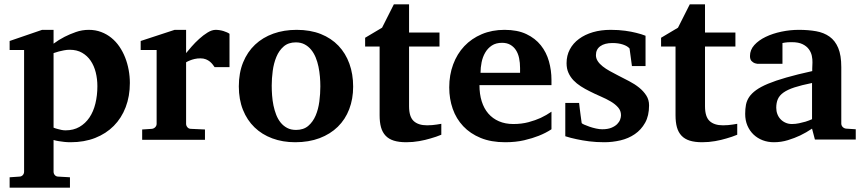

<svg xmlns="http://www.w3.org/2000/svg" viewBox="-20 -636 3937 875"><path d="M423.8 -243.2Q423.8 -275.9 416.3 -306.2Q408.7 -336.4 393.3 -359.1Q377.9 -381.8 354.2 -395.5Q330.6 -409.2 297.9 -409.2Q284.7 -409.2 271.7 -406.7Q258.8 -404.3 248 -401.4Q235.4 -397.9 224.1 -394V-54.2Q233.9 -50.3 243.7 -47.9Q252 -45.4 261.2 -43.7Q270.5 -42 278.8 -42Q314.9 -42 342 -57.6Q369.1 -73.2 387.5 -100.3Q405.8 -127.4 414.8 -164.3Q423.8 -201.2 423.8 -243.2ZM571.8 -257.8Q571.8 -197.3 552.7 -147.5Q533.7 -97.7 498.5 -62.3Q463.4 -26.9 413.6 -7.3Q363.8 12.2 301.8 12.2Q286.6 12.2 272.9 10.7Q259.3 9.3 248 7.3Q235.4 5.4 224.1 2V146Q224.1 155.8 230.2 162.4Q236.3 168.9 246.1 168.9L298.8 171.9V219.2H23.9V171.9L67.9 168.9Q77.1 168.9 83.5 162.4Q89.8 155.8 89.8 146V-408.2H23.9V-449.2L171.9 -500H224.1V-437Q247.6 -454.6 274.4 -468.3Q297.4 -480 325.7 -490Q354 -500 384.8 -500Q415 -500 440.9 -490.2Q466.8 -480.5 487.5 -463.6Q508.3 -446.8 524.2 -423.6Q540 -400.4 550.5 -373.5Q561 -346.7 566.4 -317.1Q571.8 -287.6 571.8 -257.8Z M958 -330.1Q954.6 -335 949.5 -341.8Q944.3 -348.6 936.8 -355Q929.2 -361.3 918.5 -365.7Q907.7 -370.1 893.1 -370.1Q878.9 -370.1 866.7 -367.2Q854.5 -364.3 846.2 -360.8Q835.9 -356.9 828.1 -352.1V-71.8Q828.1 -63 834.2 -55.9Q840.3 -48.8 850.1 -48.8L914.1 -45.9V1H627.9V-45.9L671.9 -48.8Q681.2 -49.8 687.5 -56.4Q693.8 -63 693.8 -71.8V-408.2H621.1V-449.2L775.9 -500H828.1V-394Q837.4 -405.8 853.3 -423.8Q869.1 -441.9 887.7 -458.7Q906.2 -475.6 926 -487.8Q945.8 -500 962.9 -500Q971.7 -500 981 -498.5Q990.2 -497.1 998.8 -494.4Q1007.3 -491.7 1014.4 -488.5Q1021.5 -485.4 1025.9 -481.9V-330.1Z M1439.9 -242.2Q1439.9 -263.2 1438 -286.4Q1436 -309.6 1431.4 -332Q1426.8 -354.5 1418.5 -374.5Q1410.2 -394.5 1397.7 -409.7Q1385.3 -424.8 1368.2 -433.8Q1351.1 -442.9 1328.1 -442.9Q1294.4 -442.9 1272.9 -424.3Q1251.5 -405.8 1239.5 -376.7Q1227.5 -347.7 1222.9 -313Q1218.3 -278.3 1218.3 -246.1Q1218.3 -224.6 1220 -201.2Q1221.7 -177.7 1226.3 -155.3Q1231 -132.8 1238.8 -112.8Q1246.6 -92.8 1259 -77.4Q1271.5 -62 1288.6 -53Q1305.7 -43.9 1329.1 -43.9Q1363.3 -43.9 1384.8 -62.3Q1406.2 -80.6 1418.5 -109.4Q1430.7 -138.2 1435.3 -173.3Q1439.9 -208.5 1439.9 -242.2ZM1589.4 -241.2Q1589.4 -185.1 1571.5 -138.4Q1553.7 -91.8 1519.5 -58.3Q1485.4 -24.9 1436.3 -6.3Q1387.2 12.2 1325.2 12.2Q1268.1 12.2 1220.9 -5.4Q1173.8 -22.9 1139.9 -55.7Q1106 -88.4 1087.2 -135.5Q1068.4 -182.6 1068.4 -242.2Q1068.4 -303.7 1087.9 -351.6Q1107.4 -399.4 1142.3 -432.4Q1177.2 -465.3 1225.6 -482.7Q1273.9 -500 1332 -500Q1394 -500 1441.9 -481Q1489.7 -461.9 1522.5 -427.5Q1555.2 -393.1 1572.3 -345.7Q1589.4 -298.3 1589.4 -241.2Z M1991.2 -22Q1967.8 -12.2 1941.4 -4.9Q1918.9 2 1890.4 7.1Q1861.8 12.2 1831.1 12.2Q1797.9 12.2 1774.7 4.9Q1751.5 -2.4 1737.1 -17.8Q1722.7 -33.2 1716.3 -56.2Q1710 -79.1 1710 -110.8V-423.8H1644V-463.9L1721.2 -509.8L1774.9 -616.2H1844.2V-487.8H1982.9V-423.8H1844.2V-151.9Q1844.2 -104 1865.2 -84.5Q1886.2 -64.9 1926.3 -64.9Q1938 -64.9 1949.7 -65.9Q1961.4 -66.9 1970.7 -68.4Q1981.4 -69.8 1991.2 -71.8Z M2350.1 -326.2Q2350.1 -350.1 2345.7 -371.1Q2341.3 -392.1 2331.3 -407.5Q2321.3 -422.9 2305.7 -431.9Q2290 -440.9 2268.1 -440.9Q2240.2 -440.9 2221.4 -428.5Q2202.6 -416 2191.2 -396.2Q2179.7 -376.5 2174.8 -352.1Q2169.9 -327.6 2169.9 -304.2H2350.1ZM2493.2 -46.9Q2467.3 -29.8 2435.1 -17.1Q2407.2 -5.9 2368.7 3.2Q2330.1 12.2 2282.2 12.2Q2218.3 12.2 2170.7 -7.3Q2123 -26.9 2091.1 -60.8Q2059.1 -94.7 2043.2 -140.1Q2027.3 -185.5 2027.3 -237.8Q2027.3 -294.4 2045.2 -342.5Q2063 -390.6 2095.9 -425.5Q2128.9 -460.4 2175.5 -480.2Q2222.2 -500 2279.3 -500Q2337.9 -500 2378.7 -480.7Q2419.4 -461.4 2444.8 -429.4Q2470.2 -397.5 2481.7 -356.4Q2493.2 -315.4 2493.2 -272V-248H2165Q2165 -207 2175.3 -174.3Q2185.5 -141.6 2205.3 -118.7Q2225.1 -95.7 2253.9 -83.3Q2282.7 -70.8 2319.3 -70.8Q2357.4 -70.8 2388.9 -79.3Q2420.4 -87.9 2443.8 -98.6Q2470.7 -111.3 2493.2 -127Z M2921.9 -335H2859.9L2849.1 -415Q2839.4 -426.3 2818.8 -433.1Q2798.3 -439.9 2771 -439.9Q2735.8 -439.9 2715.8 -425.5Q2695.8 -411.1 2695.8 -384.8Q2695.8 -370.1 2704.1 -357.4Q2712.4 -344.7 2726.6 -333.5Q2740.7 -322.3 2758.8 -312.3Q2776.9 -302.2 2796.9 -292Q2821.8 -279.3 2847.2 -266.1Q2872.6 -252.9 2892.6 -236.8Q2912.6 -220.7 2925.3 -200.9Q2938 -181.2 2938 -155.8Q2938 -108.4 2919.9 -76.4Q2901.9 -44.4 2873 -24.7Q2844.2 -4.9 2807.6 3.7Q2771 12.2 2733.9 12.2Q2696.8 12.2 2664.8 8.1Q2632.8 3.9 2608.4 -1.5Q2580.1 -7.3 2556.2 -15.1V-167H2619.1Q2620.1 -156.7 2622.1 -141.1Q2624 -125.5 2626 -110.8Q2627.9 -93.8 2630.9 -75.2Q2631.8 -72.8 2642.1 -68.1Q2652.3 -63.5 2666.5 -58.6Q2680.7 -53.7 2696.3 -50.3Q2711.9 -46.9 2724.1 -46.9Q2749.5 -46.9 2766.1 -53.7Q2782.7 -60.5 2792.5 -70.3Q2802.2 -80.1 2806.2 -91.1Q2810.1 -102.1 2810.1 -110.8Q2810.1 -131.3 2797.1 -146.2Q2784.2 -161.1 2763.7 -173.3Q2743.2 -185.5 2717.5 -196.5Q2691.9 -207.5 2667 -220.2Q2646 -230.5 2627 -242.7Q2607.9 -254.9 2593.5 -270Q2579.1 -285.2 2570.6 -304.2Q2562 -323.2 2562 -348.1Q2562 -382.8 2576.9 -410.9Q2591.8 -439 2618.7 -458.7Q2645.5 -478.5 2682.1 -489.3Q2718.8 -500 2762.7 -500Q2799.8 -500 2829.3 -495.8Q2858.9 -491.7 2879.4 -486.3Q2903.3 -480.5 2921.9 -473.1Z M3339.8 -22Q3316.4 -12.2 3290 -4.9Q3267.6 2 3239 7.1Q3210.4 12.2 3179.7 12.2Q3146.5 12.2 3123.3 4.9Q3100.1 -2.4 3085.7 -17.8Q3071.3 -33.2 3064.9 -56.2Q3058.6 -79.1 3058.6 -110.8V-423.8H2992.7V-463.9L3069.8 -509.8L3123.5 -616.2H3192.9V-487.8H3331.5V-423.8H3192.9V-151.9Q3192.9 -104 3213.9 -84.5Q3234.9 -64.9 3274.9 -64.9Q3286.6 -64.9 3298.3 -65.9Q3310.1 -66.9 3319.3 -68.4Q3330.1 -69.8 3339.8 -71.8Z M3693.8 0 3680.7 -49.8Q3654.8 -32.2 3626.5 -18.6Q3601.6 -6.8 3570.8 2.7Q3540 12.2 3506.8 12.2Q3479.5 12.2 3455.8 3.2Q3432.1 -5.9 3414.3 -22.7Q3396.5 -39.6 3386.2 -63.5Q3376 -87.4 3376 -117.2Q3376 -139.6 3379.6 -158.7Q3383.3 -177.7 3394.3 -194.1Q3405.3 -210.4 3425.8 -225.3Q3446.3 -240.2 3480.2 -254.4Q3514.2 -268.6 3563.5 -282.7Q3612.8 -296.9 3681.6 -312V-324.2Q3681.6 -331.5 3682.1 -337.4Q3682.1 -344.2 3682.6 -351.1Q3683.1 -365.2 3679.7 -381.6Q3676.3 -397.9 3666 -411.9Q3655.8 -425.8 3637.2 -434.8Q3618.7 -443.8 3588.9 -443.8Q3578.6 -443.8 3570.6 -443.4Q3562.5 -442.9 3557.1 -441.9Q3550.8 -440.9 3545.9 -439.9V-345.2H3442.9Q3430.2 -344.2 3420.4 -347.7Q3412.1 -350.6 3405 -357.9Q3397.9 -365.2 3397.9 -380.9Q3397.9 -408.7 3417.7 -430.7Q3437.5 -452.6 3469.5 -468Q3501.5 -483.4 3541.3 -491.7Q3581.1 -500 3620.6 -500Q3663.6 -500 3699.2 -493.7Q3734.9 -487.3 3760.5 -469Q3786.1 -450.7 3800 -417.5Q3814 -384.3 3814 -330.1V-73.2Q3814 -64 3820.3 -57.4Q3826.7 -50.8 3835.9 -49.8L3879.9 -46.9V0ZM3680.7 -257.8Q3632.3 -248 3600.8 -237.8Q3569.3 -227.5 3550.8 -214.4Q3532.2 -201.2 3524.9 -184.3Q3517.6 -167.5 3517.6 -145Q3517.6 -129.4 3522.7 -116Q3527.8 -102.5 3537.4 -92.5Q3546.9 -82.5 3560.1 -76.7Q3573.2 -70.8 3588.9 -70.8Q3605 -70.8 3621.3 -74.2Q3637.7 -77.6 3650.9 -81.5Q3666.5 -86.4 3680.7 -92.8Z"/></svg>

Font: Charis SIL Viet
Style: Bold
Weight: 700
Foundry: SIL International
Version: Version 5.000